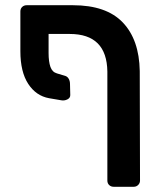

<svg xmlns="http://www.w3.org/2000/svg" viewBox="-20 -591 618 735"><path d="M166 -388Q166 -355 173 -335Q180 -315 198 -310L231 -300Q239 -297 243.5 -288.5Q248 -280 248 -269L249 -227Q249 -216 238 -210.5Q227 -205 215 -207L168 -215Q118 -224 88 -270Q58 -316 58 -395V-547Q58 -558 65 -564.5Q72 -571 82 -571H259Q387 -571 450 -505Q513 -439 515 -319L516 100Q516 110 509 117Q502 124 492 124H415Q405 124 398 117.5Q391 111 391 100V-317Q389 -461 247 -461H166Z"/></svg>

Font: Hezaedrus Medium
Style: Regular
Weight: 500
Designer: Hubert & Fischer
Foundry: Hubert & Fischer
Version: Version 1.10;September 3, 2019;FontCreator 11.5.0.2425 64-bi